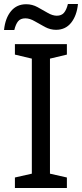

<svg xmlns="http://www.w3.org/2000/svg" viewBox="-34 -933 407 953"><path d="M298 0H40V-52L124 -71V-642L40 -662V-714H298V-662L214 -642V-71L298 -52ZM-14 -784Q-8 -843 20.5 -877.5Q49 -912 96 -912Q126 -912 152.5 -897.5Q179 -883 203 -869Q227 -855 248 -855Q271 -855 283.5 -869.5Q296 -884 303 -913H353Q347 -855 319 -820Q291 -785 244 -785Q216 -785 189.5 -799Q163 -813 138.5 -827.5Q114 -842 92 -842Q68 -842 56 -827.5Q44 -813 37 -784Z"/></svg>

Font: TSCustom
Style: Regular
Weight: 400
Designer: Monotype Design Team
Foundry: Monotype Imaging Inc.
Version: Version 2.004; ttfautohint (v1.8.3) -l 8 -r 50 -G 200 -x 14 